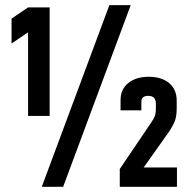

<svg xmlns="http://www.w3.org/2000/svg" viewBox="-20 -718 731 738"><path d="M87.9 -593.8 24.4 -550.8V-646.5L87.9 -689.5H170.9V-272.5H87.9ZM440.4 -68.4 558.6 -243.2Q570.3 -259.8 574.7 -271Q579.1 -282.2 579.1 -300.8V-322.3Q579.1 -333 572.3 -341.3Q565.4 -349.6 549.8 -349.6Q522.5 -349.6 523.4 -325.2V-293.9H443.4V-333Q443.4 -375 473.1 -398.9Q502.9 -422.9 551.8 -422.9Q601.6 -422.9 630.4 -398.4Q659.2 -374 659.2 -331.1V-300.8Q659.2 -271.5 651.9 -252.4Q644.5 -233.4 627 -208L532.2 -74.2H660.2V0H440.4ZM400.4 -698.2H482.4L222.7 0H140.6Z"/></svg>

Font: Altinn-DIN Condensed
Style: DINCondensed-Bold
Weight: 700
Width: 3
Designer: Charles Nix
Foundry: Altinn
Version: Version 2.00